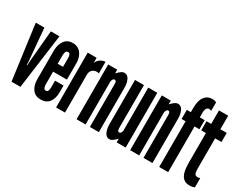

<svg xmlns="http://www.w3.org/2000/svg" viewBox="-86 -1195 2087 1660"><g transform="rotate(30 958.0 -365.5)"><path d="M78.5 0 5 -547H91L118.5 -233.5L120.5 -190.5H125.5L127.5 -233.5L155.5 -547H241.5L167.5 0Z M372 8Q317.5 8 289.2 -30.8Q261 -69.5 261 -130V-414.5Q261 -475 289.2 -515Q317.5 -555 372.5 -555Q409 -555 434 -536.2Q459 -517.5 471.8 -486Q484.5 -454.5 484.5 -416V-255H346.5V-128.5Q346.5 -109 352.5 -95Q358.5 -81 373 -81Q388.5 -81 394.2 -94.5Q400 -108 400 -129V-196H484.5V-127.5Q484.5 -65.5 456.2 -28.8Q428 8 372 8ZM346.5 -334H400V-418.5Q400 -440 395 -453.5Q390 -467 373 -467Q359 -467 352.8 -453Q346.5 -439 346.5 -418.5Z M523.5 0V-547H612.5V-495Q617 -509.5 629.2 -523.2Q641.5 -537 659.2 -546Q677 -555 696.5 -555V-439Q691 -441.5 685.2 -442.2Q679.5 -443 673.5 -443Q648 -443 630.2 -425.8Q612.5 -408.5 612.5 -380V0Z M728 0V-547H818V-510Q831 -524.5 850.5 -539.8Q870 -555 885.5 -555Q910.5 -555 924.8 -537.2Q939 -519.5 944.8 -494.5Q950.5 -469.5 950.5 -448V0H861V-430Q861 -446 856.5 -454Q852 -462 841.5 -462Q832.5 -462 827 -453.2Q821.5 -444.5 818 -431V0Z M1060.5 8Q1035.5 8 1021.2 -10Q1007 -28 1001.2 -53Q995.5 -78 995.5 -99V-547H1085V-117Q1085 -101.5 1089.8 -93.2Q1094.5 -85 1104.5 -85Q1114 -85 1119.5 -94Q1125 -103 1128 -116V-547H1218V0H1128V-37Q1115.5 -23 1096 -7.5Q1076.5 8 1060.5 8Z M1263 0V-547H1353V-510Q1366 -524.5 1385.5 -539.8Q1405 -555 1420.5 -555Q1445.5 -555 1459.8 -537.2Q1474 -519.5 1479.8 -494.5Q1485.5 -469.5 1485.5 -448V0H1396V-430Q1396 -446 1391.5 -454Q1387 -462 1376.5 -462Q1367.5 -462 1362 -453.2Q1356.5 -444.5 1353 -431V0Z M1553 0V-456H1513V-547H1553V-590.5Q1553 -664 1581.5 -701.5Q1610 -739 1657.5 -739Q1669 -739 1680.2 -736.8Q1691.5 -734.5 1699.5 -729.5V-644Q1690.5 -650.5 1676 -650.5Q1661.5 -650.5 1652 -636Q1642.5 -621.5 1642.5 -595V-547H1691V-456H1642.5V0Z M1859.5 8Q1820 8 1797.5 -11.8Q1775 -31.5 1765.5 -69.2Q1756 -107 1756 -161V-456H1709.5V-547H1756V-682H1848V-547H1911.5V-456H1848V-151.5Q1848 -119.5 1855.5 -104.2Q1863 -89 1882.5 -89Q1891 -89 1897.5 -90.5Q1904 -92 1908.5 -94V-1.5Q1899 2.5 1888.5 5.2Q1878 8 1859.5 8Z"/></g></svg>

Font: League Gothic SemiCondensed
Style: Regular
Weight: 400
Width: 4
Designer: The League of Moveable Type
Version: Version 2.001